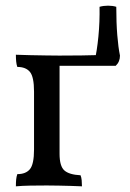

<svg xmlns="http://www.w3.org/2000/svg" viewBox="-20 -654 458 677"><path d="M36 3Q36 -11 37 -21Q38 -31 41 -40Q71 -40 85.5 -57.5Q100 -75 100 -127V-331Q100 -383 85.5 -400.5Q71 -418 41 -418Q38 -427 37 -437.5Q36 -448 36 -461Q58 -460 86 -459.5Q114 -459 142 -458.5Q170 -458 190 -458V-112Q190 -68 207 -53Q224 -38 264 -36Q267 -29 268 -18.5Q269 -8 269 3Q250 2 229 1.5Q208 1 187 0.5Q166 0 145 0Q114 0 86 0.5Q58 1 36 3ZM187 -422V-458Q231 -458 267.5 -458.5Q304 -459 335 -460V-422ZM313 -422V-436Q322 -474 327 -525.5Q332 -577 331 -630Q345 -634 361 -634Q377 -634 390 -630Q390 -574 393.5 -530.5Q397 -487 403 -458Q403 -436 388 -422Z"/></svg>

Font: Vollkorn
Style: Regular
Weight: 400
Designer: Friedrich Althausen
Foundry: Friedrich Althausen
Version: Version 5.001